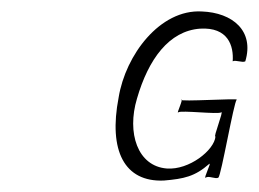

<svg xmlns="http://www.w3.org/2000/svg" viewBox="-20 -454 452 335"><path d="M187 -284C169 -191 197 -136 266 -139C301 -142 320 -146 345 -168C350 -172 334 -141 339 -144C344 -148 356 -141 361 -144C366 -148 388 -276 393 -280C398 -283 292 -276 296 -280C301 -283 287 -254 291 -258C296 -262 361 -254 366 -258C371 -262 351 -212 356 -216C354 -192 310 -157 271 -160C220 -164 201 -222 219 -282C239 -351 275 -400 329 -404C378 -407 388 -374 386 -347C391 -350 403 -344 408 -347C424 -400 386 -432 332 -434C259 -438 199 -358 187 -284Z"/></svg>

Font: pokerface
Style: oblique
Weight: 400
Version: Version 1